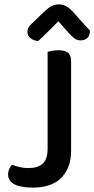

<svg xmlns="http://www.w3.org/2000/svg" viewBox="-20 -843 430 875"><path d="M109 -77Q153 -77 175 -97.5Q197 -118 197 -166V-607Q204 -609 218 -611.5Q232 -614 246 -614Q275 -614 289.5 -603Q304 -592 304 -564V-157Q304 -112 290.5 -80Q277 -48 254 -27.5Q231 -7 199.5 2.5Q168 12 131 12Q75 12 46 -3Q17 -18 17 -48Q17 -63 23 -74.5Q29 -86 34 -92Q51 -86 70 -81.5Q89 -77 109 -77ZM246 -746Q227 -727 203.5 -703.5Q180 -680 154 -656Q133 -658 119 -669Q105 -680 105 -697Q105 -712 113 -722.5Q121 -733 137 -747L188 -796Q218 -823 247 -823Q266 -823 280 -815.5Q294 -808 309 -793L390 -703Q390 -682 378.5 -670.5Q367 -659 347 -659Q333 -659 321.5 -666.5Q310 -674 293 -693Z"/></svg>

Font: Baloo Thambi 2 Medium
Style: Regular
Weight: 500
Designer: Aadarsh Rajan and Ek Type
Foundry: Ek Type
Version: Version 1.640;hotconv 1.0.111;makeotfexe 2.5.65597; ttfautoh